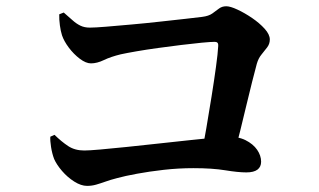

<svg xmlns="http://www.w3.org/2000/svg" viewBox="-20 -672 1040 625"><path d="M634.4 -162.4Q642.6 -203.1 651.6 -254.6Q660.5 -306.1 668.8 -358.6Q677.2 -411.1 683.1 -454.6Q689.1 -498.1 690.4 -522.9Q691.4 -535.8 679.2 -535.8Q666.2 -535.8 636.7 -533Q607.2 -530.2 570 -525.6Q532.8 -521 494.1 -515.7Q455.5 -510.4 423.5 -504.8Q391.4 -499.2 373.1 -495.2Q340.6 -487.3 318.2 -476.5Q295.8 -465.7 276.1 -465.7Q259.7 -465.7 239.8 -480.7Q219.9 -495.8 203.9 -517.1Q188 -538.5 181.8 -557.2Q177.4 -571.1 174.9 -589.7Q172.4 -608.4 172.8 -625.4L187.5 -631.2Q203.6 -617.3 216.1 -606.1Q228.6 -594.8 241.7 -588.5Q254.8 -582.1 272.5 -582.1Q289 -582.1 325.6 -585.1Q362.1 -588.1 408.5 -592.3Q454.9 -596.4 501.2 -601.6Q547.5 -606.7 584.5 -610.8Q621.6 -615 637.6 -617Q659.5 -619.7 671.4 -628.3Q683.3 -637 693.1 -644.3Q702.9 -651.6 716.5 -651.6Q729.8 -651.6 753.1 -640.7Q776.5 -629.8 800.6 -613.4Q824.8 -596.9 841.6 -578.3Q858.3 -559.7 858.3 -543.5Q858.3 -529.4 849.9 -518.1Q841.5 -506.9 831.3 -494.6Q821.2 -482.4 816 -464.5Q809.4 -439 800.4 -404.4Q791.5 -369.8 782 -329.2Q772.4 -288.6 761.9 -246.1Q751.3 -203.6 740.4 -162.4ZM263.6 -66.9Q243.9 -66.9 221.8 -80.9Q199.7 -94.9 182.1 -115.3Q164.4 -135.8 156.2 -154.5Q149.5 -172.1 146.2 -193.4Q142.9 -214.6 143.8 -227L157.5 -233.1Q179.8 -211.2 201.6 -196.7Q223.5 -182.1 254.4 -182.1Q269.5 -182.1 306.1 -185.3Q342.7 -188.5 391.9 -193.6Q441 -198.7 493.7 -204.5Q546.4 -210.2 593.5 -215.3Q640.6 -220.4 674 -223.6Q707.4 -226.8 716.8 -226.8Q753.9 -228.3 778.9 -215.9Q803.9 -203.4 817 -184.5Q830 -165.5 830 -145.6Q830 -129 818.2 -119.9Q806.3 -110.8 781.9 -110.8Q755.1 -110.8 713.2 -117.7Q671.4 -124.6 609.3 -124.6Q561.3 -124.6 513.2 -119.2Q465.1 -113.7 425.7 -106.4Q386.2 -99.1 361.5 -92.3Q339.3 -86.6 323 -80.7Q306.7 -74.9 292.7 -70.9Q278.7 -66.9 263.6 -66.9Z"/></svg>

Font: Noto Serif HK ExtraLight
Style: Regular
Weight: 200
Designer: Ryoko NISHIZUKA 西塚涼子 (kana & ideographs); Frank Grießhammer (Latin, Greek & Cyrillic); Wenlong ZHANG 张文龙 (bopomofo); San
Foundry: Adobe
Version: Version 2.002-H1;hotconv 1.1.0;makeotfexe 2.6.0